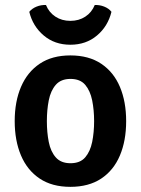

<svg xmlns="http://www.w3.org/2000/svg" viewBox="-20 -730 560 764"><path d="M482 -248Q482 -170 457 -111Q432 -52 382.5 -19.2Q333 13.5 260 13.5Q187 13.5 137.8 -19.5Q88.5 -52.5 63.5 -111.5Q38.5 -170.5 38.5 -248Q38.5 -326 63.8 -384.8Q89 -443.5 138.2 -476.5Q187.5 -509.5 260 -509.5Q333.5 -509.5 383 -476.2Q432.5 -443 457.2 -384.2Q482 -325.5 482 -248ZM166.5 -248Q166.5 -203.5 174 -165.2Q181.5 -127 202 -103.8Q222.5 -80.5 260.5 -80.5Q299 -80.5 319 -103.8Q339 -127 346.8 -165.2Q354.5 -203.5 354.5 -248Q354.5 -292 346.8 -330.5Q339 -369 319 -392.5Q299 -416 260.5 -416Q222.5 -416 202 -392.5Q181.5 -369 174 -330.5Q166.5 -292 166.5 -248ZM423.5 -683Q409.5 -625.5 366 -588.8Q322.5 -552 260 -552Q197.5 -552 154 -588.8Q110.5 -625.5 96.5 -683Q107.5 -696.5 125.8 -703.8Q144 -711 163 -710Q175 -680.5 200.5 -663.8Q226 -647 260 -647Q294 -647 319.5 -663.8Q345 -680.5 357 -710Q376 -711 394.5 -703.8Q413 -696.5 423.5 -683Z"/></svg>

Font: Signika Negative Light SemiBold
Style: Regular
Weight: 600
Version: Version 2.001